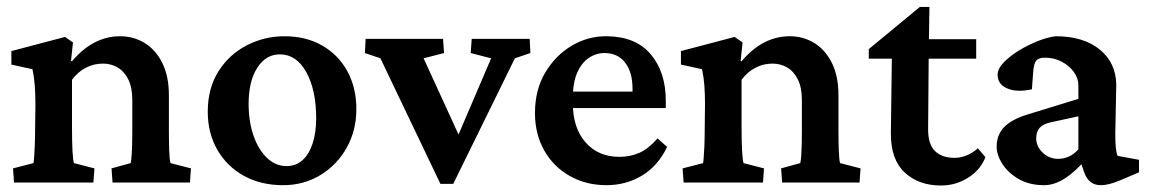

<svg xmlns="http://www.w3.org/2000/svg" viewBox="-20 -541 3406 569"><path d="M21.5 0 18.6 -42 79.1 -57.6Q80.1 -61.5 81.1 -73.7Q82 -85.9 83 -106.9Q84 -127.9 84 -157.2L85 -231.4Q85 -262.7 83 -288.1Q81.1 -313.5 76.2 -335.9L13.7 -349.6V-389.6L172.9 -431.6L196.3 -415L190.4 -360.4L193.4 -359.4Q224.6 -396.5 260.3 -415Q295.9 -433.6 335.9 -433.6Q376 -433.6 408.7 -413.6Q441.4 -393.6 460.9 -354.5Q480.5 -315.4 480.5 -258.8V-157.2Q480.5 -124 481.4 -95.2Q482.4 -66.4 485.4 -57.6L545.9 -42L543 0H313.5L310.5 -42L367.2 -57.6Q369.1 -65.4 370.1 -80.1Q371.1 -94.7 371.6 -114.3Q372.1 -133.8 372.1 -154.3V-244.1Q372.1 -282.2 359.9 -306.2Q347.7 -330.1 328.1 -341.3Q308.6 -352.5 285.2 -352.5Q257.8 -352.5 234.4 -340.3Q210.9 -328.1 193.4 -304.7V-160.2Q193.4 -123 194.8 -94.2Q196.3 -65.4 199.2 -57.6L259.8 -42L256.8 0Z M819.3 7.8Q752.9 7.8 702.6 -20Q652.3 -47.9 624 -97.2Q595.7 -146.5 595.7 -210Q595.7 -279.3 627.4 -329.6Q659.2 -379.9 711.4 -406.7Q763.7 -433.6 823.2 -433.6Q886.7 -433.6 934.6 -406.2Q982.4 -378.9 1009.3 -330.1Q1036.1 -281.2 1036.1 -217.8Q1036.1 -154.3 1007.3 -103Q978.5 -51.8 929.2 -22Q879.9 7.8 819.3 7.8ZM829.1 -48.8Q856.4 -48.8 876 -65.9Q895.5 -83 906.2 -115.2Q917 -147.5 917 -190.4Q917 -274.4 887.7 -327.1Q858.4 -379.9 809.6 -379.9Q767.6 -379.9 742.2 -339.8Q716.8 -299.8 716.8 -233.4Q716.8 -180.7 731.4 -138.7Q746.1 -96.7 771.5 -72.8Q796.9 -48.8 829.1 -48.8Z M1285.2 3.9 1107.4 -368.2 1061.5 -383.8 1063.5 -425.8H1293L1295.9 -383.8L1235.4 -368.2L1353.5 -110.4H1325.2L1435.5 -368.2L1375 -383.8L1377.9 -425.8H1549.8L1551.8 -383.8L1505.9 -368.2L1323.2 3.9Z M1777.3 7.8Q1716.8 7.8 1668.5 -19.5Q1620.1 -46.9 1592.8 -95.2Q1565.4 -143.6 1565.4 -206.1Q1565.4 -274.4 1595.7 -325.7Q1626 -377 1674.8 -405.8Q1723.6 -434.6 1779.3 -433.6Q1864.3 -432.6 1908.7 -379.9Q1953.1 -327.1 1953.1 -242.2V-220.7H1664.1V-269.5H1868.2L1854.5 -249V-278.3Q1854.5 -327.1 1832.5 -355.5Q1810.5 -383.8 1771.5 -383.8Q1746.1 -383.8 1724.6 -369.1Q1703.1 -354.5 1690.4 -325.2Q1677.7 -295.9 1677.7 -252V-234.4Q1677.7 -162.1 1715.3 -119.1Q1752.9 -76.2 1815.4 -76.2Q1848.6 -76.2 1875.5 -88.4Q1902.3 -100.6 1928.7 -130.9L1957 -105.5Q1929.7 -48.8 1882.3 -20.5Q1835 7.8 1777.3 7.8Z M2005.9 0 2002.9 -42 2063.5 -57.6Q2064.5 -61.5 2065.4 -73.7Q2066.4 -85.9 2067.4 -106.9Q2068.4 -127.9 2068.4 -157.2L2069.3 -231.4Q2069.3 -262.7 2067.4 -288.1Q2065.4 -313.5 2060.5 -335.9L1998 -349.6V-389.6L2157.2 -431.6L2180.7 -415L2174.8 -360.4L2177.7 -359.4Q2209 -396.5 2244.6 -415Q2280.3 -433.6 2320.3 -433.6Q2360.4 -433.6 2393.1 -413.6Q2425.8 -393.6 2445.3 -354.5Q2464.8 -315.4 2464.8 -258.8V-157.2Q2464.8 -124 2465.8 -95.2Q2466.8 -66.4 2469.7 -57.6L2530.3 -42L2527.3 0H2297.9L2294.9 -42L2351.6 -57.6Q2353.5 -65.4 2354.5 -80.1Q2355.5 -94.7 2356 -114.3Q2356.4 -133.8 2356.4 -154.3V-244.1Q2356.4 -282.2 2344.2 -306.2Q2332 -330.1 2312.5 -341.3Q2293 -352.5 2269.5 -352.5Q2242.2 -352.5 2218.8 -340.3Q2195.3 -328.1 2177.7 -304.7V-160.2Q2177.7 -123 2179.2 -94.2Q2180.7 -65.4 2183.6 -57.6L2244.1 -42L2241.2 0Z M2900.4 -75.2Q2884.8 -36.1 2848.1 -13.7Q2811.5 8.8 2768.6 8.8Q2703.1 8.8 2661.6 -29.3Q2620.1 -67.4 2620.1 -144.5L2623 -367.2H2554.7V-395.5L2706.1 -520.5H2734.4L2732.4 -391.6L2730.5 -157.2Q2730.5 -113.3 2751 -93.3Q2771.5 -73.2 2808.6 -73.2Q2828.1 -73.2 2846.2 -81.1Q2864.3 -88.9 2877.9 -101.6ZM2681.6 -367.2V-424.8H2873V-367.2Z M3074.2 7.8Q3030.3 7.8 2998.5 -10.7Q2966.8 -29.3 2950.2 -55.7Q2933.6 -82 2933.6 -106.4Q2933.6 -140.6 2955.1 -163.6Q2976.6 -186.5 3023.4 -201.2L3175.8 -248V-288.1Q3175.8 -309.6 3162.1 -328.1Q3148.4 -346.7 3126 -358.4Q3103.5 -370.1 3077.1 -370.1Q3058.6 -370.1 3051.3 -361.8Q3043.9 -353.5 3042 -329.1L3038.1 -276.4Q2994.1 -266.6 2965.3 -278.8Q2936.5 -291 2936.5 -319.3Q2936.5 -336.9 2954.1 -355.5Q2971.7 -374 2998.5 -390.6Q3025.4 -407.2 3054.7 -418.9Q3084 -430.7 3108.4 -433.6Q3190.4 -433.6 3238.8 -394.5Q3287.1 -355.5 3288.1 -290L3285.2 -145.5Q3285.2 -121.1 3286.6 -105Q3288.1 -88.9 3292 -79.1L3355.5 -67.4V-30.3L3297.9 -5.9Q3281.2 1 3267.6 4.4Q3253.9 7.8 3242.2 7.8Q3207 7.8 3193.4 -29.3L3178.7 -72.3L3197.3 -68.4Q3167 -32.2 3135.7 -12.2Q3104.5 7.8 3074.2 7.8ZM3116.2 -70.3Q3132.8 -70.3 3147.9 -77.1Q3163.1 -84 3175.8 -98.6V-196.3L3094.7 -178.7Q3071.3 -173.8 3061 -162.1Q3050.8 -150.4 3050.8 -130.9Q3050.8 -107.4 3069.8 -88.9Q3088.9 -70.3 3116.2 -70.3Z"/></svg>

Font: Crimson Pro SemiBold
Style: Regular
Weight: 600
Designer: Jacques Le Bailly
Foundry: Baron von Fonthausen
Version: Version 1.003